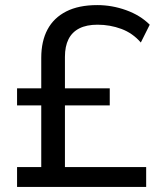

<svg xmlns="http://www.w3.org/2000/svg" viewBox="-20 -734 640 754"><path d="M47 0V-78H142V-320H47V-387H142V-507Q142 -572 166.5 -618Q191 -664 240 -689Q289 -714 362 -714Q420 -714 475.5 -694Q531 -674 568 -637L533 -567Q501 -604 456.5 -620.5Q412 -637 363 -637Q320 -637 291.5 -622.5Q263 -608 249 -580Q235 -552 235 -511V-387H411V-320H235V-78H554V0Z"/></svg>

Font: Nunito Sans 12pt Medium
Style: Regular
Weight: 500
Designer: Vernon Adams
Foundry: Vernon Adams
Version: Version 3.101;gftools[0.9.27]